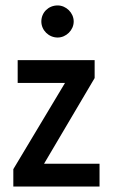

<svg xmlns="http://www.w3.org/2000/svg" viewBox="-20 -686 415 706"><path d="M192 -548C223 -548 251 -575 251 -607C251 -639 223 -666 192 -666C158 -666 132 -640 132 -607C132 -575 159 -548 192 -548ZM29 0H346V-84H142L328 -399V-465H45V-381H219L29 -64Z"/></svg>

Font: Inconsolata Condensed
Style: Bold
Weight: 700
Width: 3
Monospace: yes
Designer: Raph Levien, Cyreal, Brenton Simpson
Foundry: Raph Levien, Cyreal, Google
Version: Version 3.100